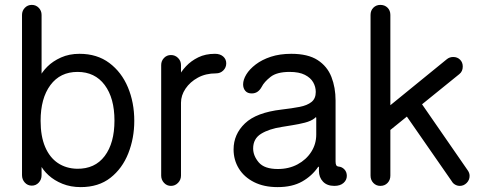

<svg xmlns="http://www.w3.org/2000/svg" viewBox="-20 -750 1970 785"><path d="M310 15Q269 15 235.5 1.5Q202 -12 178.5 -33.5Q155 -55 143 -80L150 -81V-34Q150 -16 138.5 -3.5Q127 9 110 9Q93 9 81.5 -3.5Q70 -16 70 -34V-689Q70 -706 81.5 -718Q93 -730 110 -730Q127 -730 138.5 -718Q150 -706 150 -689V-424L140 -431Q151 -455 173.5 -477.5Q196 -500 229.5 -515Q263 -530 305 -530Q377 -530 427 -492.5Q477 -455 503 -393Q529 -331 529 -256Q529 -185 504.5 -123Q480 -61 431.5 -23Q383 15 310 15ZM295 -60Q368 -59 408 -112Q448 -165 448 -257Q448 -349 408 -402.5Q368 -456 297 -456Q226 -456 186 -402Q146 -348 146 -256Q146 -193 164.5 -149.5Q183 -106 216.5 -83.5Q250 -61 295 -60Z M679 10Q662 10 650.5 -2.5Q639 -15 639 -32V-484Q639 -501 650.5 -513Q662 -525 679 -525Q696 -525 708 -513Q720 -501 720 -484V-416L710 -436Q720 -457 740.5 -479Q761 -501 790.5 -515.5Q820 -530 859 -530Q880 -530 892.5 -519Q905 -508 905 -491Q905 -474 893 -462Q881 -450 863 -450Q821 -450 789 -432.5Q757 -415 738.5 -387.5Q720 -360 720 -330V-32Q720 -15 708 -2.5Q696 10 679 10Z M1115 15Q1059 15 1018.5 -5.5Q978 -26 956.5 -61Q935 -96 935 -139Q935 -201 981.5 -245.5Q1028 -290 1131 -302Q1174 -307 1205 -313Q1236 -319 1253.5 -333Q1271 -347 1271 -374Q1271 -395 1260.5 -413.5Q1250 -432 1226.5 -444Q1203 -456 1164 -456Q1112 -456 1086 -435.5Q1060 -415 1050 -395Q1043 -382 1033 -375Q1023 -368 1009 -368Q992 -368 983 -378.5Q974 -389 974 -405Q974 -424 987 -445.5Q1000 -467 1025.5 -486.5Q1051 -506 1087.5 -518Q1124 -530 1171 -530Q1239 -530 1278.5 -504.5Q1318 -479 1335 -435.5Q1352 -392 1352 -339V-90Q1352 -80 1354.5 -75Q1357 -70 1364 -69Q1378 -68 1388 -57.5Q1398 -47 1398 -31Q1398 -14 1384.5 -2Q1371 10 1347 10Q1317 10 1300.5 -7.5Q1284 -25 1284 -51V-68H1281Q1256 -31 1215.5 -8Q1175 15 1115 15ZM1116 -59Q1161 -59 1196.5 -78Q1232 -97 1252.5 -129Q1273 -161 1273 -200V-268Q1273 -270 1271.5 -270.5Q1270 -271 1267 -267Q1252 -255 1226.5 -248.5Q1201 -242 1175 -238Q1149 -234 1132 -231Q1080 -223 1047.5 -203Q1015 -183 1015 -143Q1015 -113 1038 -86Q1061 -59 1116 -59Z M1535 10Q1518 10 1506.5 -2Q1495 -14 1495 -32V-689Q1495 -707 1506.5 -718.5Q1518 -730 1535 -730Q1553 -730 1564.5 -718.5Q1576 -707 1576 -689V-32Q1576 -14 1564.5 -2Q1553 10 1535 10ZM1548 -297 1807 -508Q1818 -517 1833 -517Q1850 -517 1861 -506Q1872 -495 1872 -478Q1872 -458 1858 -447L1548 -196ZM1860 10Q1850 10 1841 5Q1832 0 1827 -9L1625 -300L1688 -349L1892 -54Q1900 -43 1900 -31Q1900 -14 1888 -2Q1876 10 1860 10Z"/></svg>

Font: National Park
Style: Regular
Weight: 400
Designer: Andrea Herstowski, Ben Hoepner
Version: Version 1.009